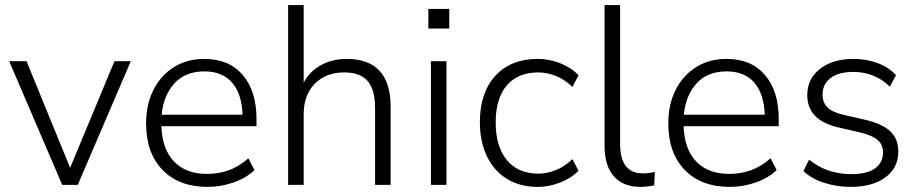

<svg xmlns="http://www.w3.org/2000/svg" viewBox="-20 -725 3596 753"><path d="M224 0 16 -485H84L255 -67L429 -485H493L285 0Z M794 8Q682 8 617.5 -58.5Q553 -125 553 -241Q553 -316 582 -373Q611 -430 662.5 -462Q714 -494 781 -494Q878 -494 932 -431Q986 -368 986 -258V-230H613Q616 -140 662.5 -91.5Q709 -43 792 -43Q837 -43 876.5 -57Q916 -71 954 -104L978 -58Q946 -27 896 -9.5Q846 8 794 8ZM782 -445Q706 -445 663.5 -397.5Q621 -350 614 -275H931Q929 -355 891 -400Q853 -445 782 -445Z M1110 0V-705H1171V-401Q1196 -447 1240.5 -470.5Q1285 -494 1339 -494Q1512 -494 1512 -306V0H1451V-301Q1451 -373 1422 -407Q1393 -441 1330 -441Q1258 -441 1214.5 -396.5Q1171 -352 1171 -277V0Z M1660 -613V-690H1742V-613ZM1670 0V-485H1731V0Z M2090 8Q2019 8 1968 -23.5Q1917 -55 1889.5 -112.5Q1862 -170 1862 -246Q1862 -361 1922.5 -427.5Q1983 -494 2090 -494Q2134 -494 2177 -477Q2220 -460 2249 -430L2225 -384Q2194 -414 2159 -427.5Q2124 -441 2092 -441Q2011 -441 1967.5 -390Q1924 -339 1924 -245Q1924 -151 1967.5 -97.5Q2011 -44 2092 -44Q2124 -44 2159 -57.5Q2194 -71 2225 -101L2249 -55Q2220 -26 2176.5 -9Q2133 8 2090 8Z M2492 8Q2424 8 2387.5 -33.5Q2351 -75 2351 -153V-705H2412V-160Q2412 -45 2502 -45Q2527 -45 2548 -51L2546 2Q2517 8 2492 8Z M2842 8Q2730 8 2665.5 -58.5Q2601 -125 2601 -241Q2601 -316 2630 -373Q2659 -430 2710.5 -462Q2762 -494 2829 -494Q2926 -494 2980 -431Q3034 -368 3034 -258V-230H2661Q2664 -140 2710.5 -91.5Q2757 -43 2840 -43Q2885 -43 2924.5 -57Q2964 -71 3002 -104L3026 -58Q2994 -27 2944 -9.5Q2894 8 2842 8ZM2830 -445Q2754 -445 2711.5 -397.5Q2669 -350 2662 -275H2979Q2977 -355 2939 -400Q2901 -445 2830 -445Z M3316 8Q3262 8 3212.5 -8Q3163 -24 3131 -54L3153 -99Q3190 -69 3232 -55.5Q3274 -42 3318 -42Q3380 -42 3411.5 -64.5Q3443 -87 3443 -127Q3443 -158 3422 -176Q3401 -194 3356 -205L3269 -225Q3146 -253 3146 -352Q3146 -416 3196 -455Q3246 -494 3328 -494Q3378 -494 3422 -477.5Q3466 -461 3494 -430L3470 -385Q3441 -414 3404 -428.5Q3367 -443 3327 -443Q3269 -443 3237.5 -419Q3206 -395 3206 -354Q3206 -323 3225 -304Q3244 -285 3287 -275L3374 -255Q3439 -240 3471 -210.5Q3503 -181 3503 -131Q3503 -66 3452 -29Q3401 8 3316 8Z"/></svg>

Font: Nunito Sans Light
Style: Regular
Weight: 300
Designer: Vernon Adams
Foundry: Vernon Adams
Version: Version 3.101; ttfautohint (v1.8.4.7-5d5b);gftools[0.9.27]